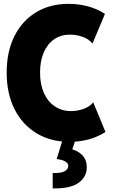

<svg xmlns="http://www.w3.org/2000/svg" viewBox="-20 -748 600 1023"><path d="M352.5 7.8Q250.5 7.8 174.8 -37.8Q99.1 -83.5 57.4 -166.5Q15.6 -249.5 15.6 -361.3Q15.6 -472.2 56.4 -554.4Q97.2 -636.7 171.4 -682.1Q245.6 -727.5 345.7 -727.5Q397.9 -727.5 447.8 -714.4Q497.6 -701.2 539.1 -673.8L472.7 -515.6Q453.1 -540.5 419.7 -552Q386.2 -563.5 352.5 -563.5Q304.2 -563.5 268.3 -538.6Q232.4 -513.7 212.9 -468.3Q193.4 -422.9 193.4 -361.3Q193.4 -298.8 213.9 -252.7Q234.4 -206.5 271.7 -181.4Q309.1 -156.2 359.4 -156.2Q394 -156.2 427 -168.5Q460 -180.7 476.6 -203.1L542 -44.9Q500.5 -18.1 451.9 -5.1Q403.3 7.8 352.5 7.8ZM260.7 255.9V173.8Q307.6 175.3 325.7 163.8Q343.8 152.3 343.8 135.7Q343.8 122.6 328.4 112.8Q313 103 282.2 99.6L312.5 0H380.9L354.5 80.1L349.6 43.9Q390.6 51.8 416.5 76.7Q442.4 101.6 442.4 143.6Q442.4 193.4 399.9 225.3Q357.4 257.3 260.7 255.9Z"/></svg>

Font: Reddit Sans Condensed Black
Style: Regular
Weight: 900
Designer: Stephen Hutchings
Foundry: Reddit
Version: Version 1.014